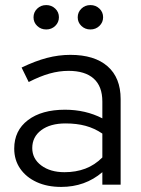

<svg xmlns="http://www.w3.org/2000/svg" viewBox="-20 -727 556 756"><path d="M221 9Q166 9 124.5 -10Q83 -29 59.5 -63Q36 -97 36 -142Q36 -213 90 -254Q144 -295 236 -295Q317 -295 383 -261V-327Q383 -387 349 -417.5Q315 -448 250 -448Q213 -448 175.5 -437.5Q138 -427 93 -404L65 -461Q119 -487 165 -499Q211 -511 257 -511Q352 -511 403.5 -466Q455 -421 455 -337V0H383V-49Q349 -20 308.5 -5.5Q268 9 221 9ZM107 -144Q107 -102 142.5 -75.5Q178 -49 234 -49Q279 -49 316 -63Q353 -77 383 -107V-201Q352 -222 317 -231.5Q282 -241 238 -241Q178 -241 142.5 -214.5Q107 -188 107 -144ZM162 -611Q140.9 -611 126.5 -624.9Q112 -638.7 112 -658.8Q112 -679 126.5 -693Q140.9 -707 162 -707Q183 -707 197.5 -693.1Q212 -679.3 212 -659.1Q212 -639 197.5 -625Q183 -611 162 -611ZM336 -611Q314.9 -611 300.5 -624.9Q286 -638.7 286 -658.8Q286 -679 300.5 -693Q314.9 -707 336 -707Q357 -707 371.5 -693.1Q386 -679.3 386 -659.1Q386 -639 371.5 -625Q357 -611 336 -611Z"/></svg>

Font: Red Hat Display
Style: Regular
Weight: 300
Designer: Pentagram, MCKL
Foundry: Pentagram, MCKL
Version: Version 1.023